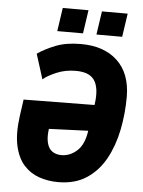

<svg xmlns="http://www.w3.org/2000/svg" viewBox="-60 -937 740 996"><g transform="rotate(5 310.0 -439.0)"><path d="M280 12Q228 12 181.5 -4Q135 -20 101.5 -57Q68 -94 54 -157Q40 -220 53 -314L65 -399L434 -403Q441 -450 436.5 -482.5Q432 -515 417.5 -534.5Q403 -554 379 -562.5Q355 -571 322 -571Q267 -571 220.5 -551Q174 -531 153 -512L112 -642Q151 -669 205.5 -690.5Q260 -712 337 -712Q457 -712 526.5 -647Q596 -582 597 -461Q597 -372 580 -287.5Q563 -203 526 -135.5Q489 -68 428.5 -28Q368 12 280 12ZM285 -129Q330 -129 366.5 -162Q403 -195 413 -267L209 -259Q204 -223 208 -198Q212 -173 222.5 -158Q233 -143 249.5 -136Q266 -129 285 -129ZM412 -768 430 -890H564L546 -768ZM208 -768 226 -890H360L342 -768Z"/></g></svg>

Font: Finlandica
Style: Italic
Weight: 400
Italic angle: -8°
Designer: Niklas Ekholm, Juho Hiilivirta, Jaakko Suomalainen
Foundry: Helsinki Type Studio
Version: Version 1.064